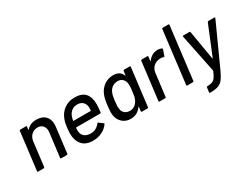

<svg xmlns="http://www.w3.org/2000/svg" viewBox="-75 -1329 2797 2157"><g transform="rotate(-30 1323.5 -250.5)"><path d="M485 -369Q485 -360 483 -340L443 -10Q442 -6 439 -3Q436 0 432 0H358Q349 0 349 -10L388 -321Q389 -327 389 -339Q389 -381 365 -407Q341 -433 299 -433Q252 -433 219.5 -402Q187 -371 181 -322L143 -10Q141 0 132 0H58Q48 0 50 -10L110 -499Q112 -509 121 -509H194Q199 -509 201.5 -506Q204 -503 203 -499L198 -463Q198 -461 199.5 -460Q201 -459 202 -461Q250 -516 332 -516Q404 -516 444.5 -476.5Q485 -437 485 -369Z M999 -226Q998 -216 988 -216H678Q674 -216 674 -212Q672 -188 672 -180Q672 -170 674 -160Q679 -120 708.5 -97.5Q738 -75 788 -75Q859 -75 906 -136Q912 -146 919 -139L970 -101Q976 -95 971 -88Q938 -42 885 -16.5Q832 9 769 9Q698 9 654 -22.5Q610 -54 592 -114Q582 -148 582 -194Q582 -213 586 -257Q591 -295 596.5 -321Q602 -347 611 -368Q637 -437 694 -477Q751 -517 826 -517Q922 -517 964.5 -468Q1007 -419 1007 -325Q1007 -290 999 -226ZM700 -355Q691 -333 685 -299Q684 -295 688 -295H910Q914 -295 914 -299Q916 -323 916 -331Q916 -377 889.5 -405.5Q863 -434 816 -434Q774 -434 744.5 -412.5Q715 -391 700 -355Z M1467 -509H1541Q1551 -509 1549 -499L1489 -10Q1489 -6 1486 -3Q1483 0 1478 0H1405Q1396 0 1396 -10L1403 -66Q1404 -69 1402 -69.5Q1400 -70 1399 -67Q1347 8 1259 8Q1195 8 1152 -31Q1109 -70 1100 -135Q1098 -157 1098 -168Q1098 -196 1105 -254Q1110 -297 1116.5 -327Q1123 -357 1134 -383Q1157 -442 1209 -479.5Q1261 -517 1328 -517Q1416 -517 1445 -446Q1446 -443 1447.5 -443.5Q1449 -444 1450 -447L1456 -499Q1458 -509 1467 -509ZM1426 -253Q1432 -295 1432 -324Q1432 -334 1430 -352Q1425 -388 1401.5 -411Q1378 -434 1339 -434Q1298 -434 1266.5 -411Q1235 -388 1223 -351Q1216 -336 1212 -318Q1208 -300 1202 -255Q1196 -203 1196 -186Q1196 -172 1199 -158Q1202 -121 1228 -98Q1254 -75 1295 -75Q1335 -75 1363.5 -98.5Q1392 -122 1406 -158Q1413 -174 1417 -192.5Q1421 -211 1426 -253Z M1958 -501Q1965 -498 1961 -489L1936 -414Q1933 -405 1924 -408Q1908 -415 1886 -415L1872 -414Q1827 -412 1793.5 -381.5Q1760 -351 1754 -302L1718 -10Q1716 0 1707 0H1633Q1623 0 1625 -10L1685 -499Q1687 -509 1696 -509H1769Q1774 -509 1776.5 -506Q1779 -503 1778 -499L1771 -446Q1771 -443 1772.5 -442.5Q1774 -442 1775 -444Q1827 -514 1903 -514Q1934 -514 1958 -501Z M1985 -10 2068 -690Q2070 -700 2079 -700H2153Q2163 -700 2161 -690L2078 -10Q2076 0 2067 0H1993Q1983 0 1985 -10Z M2167 189 2174 130Q2176 120 2185 120H2187Q2226 119 2249.5 110Q2273 101 2290.5 76.5Q2308 52 2328 3Q2329 2 2328.5 -0.5Q2328 -3 2328 -3L2227 -498V-500Q2227 -509 2236 -509H2315Q2323 -509 2325 -501L2389 -124Q2389 -122 2391.5 -122Q2394 -122 2395 -124L2549 -501Q2554 -509 2562 -509H2639Q2650 -509 2645 -498L2403 35Q2372 103 2346 137Q2320 171 2282 185Q2244 199 2179 199H2173Q2170 199 2168 196Q2166 193 2167 189Z"/></g></svg>

Font: Barlow Medium
Style: Italic
Weight: 500
Italic angle: -7°
Designer: Jeremy Tribby
Foundry: Tribby Type
Version: Version 1.408